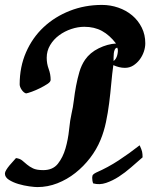

<svg xmlns="http://www.w3.org/2000/svg" viewBox="-25 -763 611 781"><path d="M390 -743Q424 -743 456 -732Q488 -721 512.5 -700.5Q537 -680 551.5 -651Q566 -622 566 -587Q566 -570 560 -552.5Q554 -535 543 -520.5Q532 -506 517 -496.5Q502 -487 483 -487Q471 -487 459 -490Q447 -493 436 -498Q431 -462 427.5 -422.5Q424 -383 419 -343.5Q414 -304 406 -266Q398 -228 384 -194Q368 -155 341.5 -120.5Q315 -86 281.5 -59.5Q248 -33 208.5 -17.5Q169 -2 127 -2Q116 -2 94 -5Q72 -8 50 -14.5Q28 -21 11.5 -31.5Q-5 -42 -5 -57Q-5 -63 0.5 -72Q6 -81 13.5 -90Q21 -99 28.5 -107Q36 -115 40 -120Q56 -118 65.5 -110Q75 -102 85 -93.5Q95 -85 109.5 -78Q124 -71 151 -71Q190 -71 210.5 -97Q231 -123 241.5 -159.5Q252 -196 256 -235.5Q260 -275 266 -301Q272 -326 275.5 -355.5Q279 -385 284.5 -414Q290 -443 298 -470.5Q306 -498 321 -520Q341 -549 376.5 -566.5Q412 -584 447 -586Q421 -620 390 -637Q359 -654 318 -654Q292 -654 265 -645Q238 -636 215.5 -619.5Q193 -603 179 -579.5Q165 -556 165 -528Q165 -504 173 -482.5Q181 -461 181 -438Q181 -430 168 -421.5Q155 -413 138 -404.5Q121 -396 104.5 -390Q88 -384 81 -383Q71 -386 63 -398Q55 -410 55 -420Q55 -491 81 -550.5Q107 -610 152.5 -652.5Q198 -695 259 -719Q320 -743 390 -743ZM437 -515Q442 -518 446 -524.5Q450 -531 452 -539Q454 -547 454.5 -555Q455 -563 452 -569Q445 -568 442 -561.5Q439 -555 438 -547Q437 -539 437 -530Q437 -521 437 -515ZM543 -172Q551 -155 553 -146Q555 -137 555 -123Q533 -104 508.5 -82.5Q484 -61 458.5 -44.5Q433 -28 406.5 -19Q380 -10 354 -17Q352 -22 351 -28Q350 -34 350 -40Q350 -49 354 -53Q358 -57 366 -61Q414 -82 457.5 -110.5Q501 -139 543 -172Z"/></svg>

Font: Praegefest
Style: Regular
Weight: 600
Designer: Peter Wiegel nach alter Vorlage
Foundry: Peter Wiegel
Version: Version 1.000